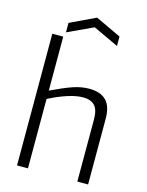

<svg xmlns="http://www.w3.org/2000/svg" viewBox="-140 -1053 871 1138"><g transform="rotate(15 295.5 -484.5)"><path d="M79 -808H146V-477Q186 -496 218.5 -510Q251 -524 278 -533Q305 -542 329 -546Q353 -550 376 -550Q445 -550 480 -514.5Q515 -479 515 -403V0H449V-380Q449 -440 425.5 -465.5Q402 -491 354 -491Q313 -491 260 -474Q207 -457 146 -426V0H79ZM155 -895 311 -969 468 -895V-837L312 -910L155 -837Z"/></g></svg>

Font: EncodeSans
Style: Light
Weight: 300
Designer: Pablo Impallari, Andres Torresi
Foundry: Pablo Impallari, Andres Torresi
Version: Version 1.000; ttfautohint (v1.4.1)